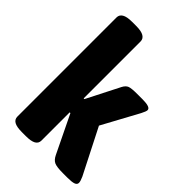

<svg xmlns="http://www.w3.org/2000/svg" viewBox="-225 -842 932 932"><g transform="rotate(45 240.5 -376.5)"><path d="M111 2Q75 2 58.5 -7.5Q42 -17 42 -36V-717Q42 -735 58.5 -745Q75 -755 111 -755H138Q174 -755 190.5 -745Q207 -735 207 -717V-326H212L298 -495Q308 -514 322 -519.5Q336 -525 376 -525H413Q467 -525 467 -505Q467 -496 455 -473L353 -285L471 -53Q481 -31 481 -20Q481 -8 467.5 -3Q454 2 424 2H392Q350 2 333.5 -5.5Q317 -13 306 -36L212 -230H207V-36Q207 -17 190.5 -7.5Q174 2 138 2Z"/></g></svg>

Font: Asap Semi Condensed ExtraBold
Style: Regular
Weight: 800
Width: 4
Designer: Pablo Cosgaya
Foundry: Omnibus-Type
Version: Version 3.001; ttfautohint (v1.8.4.7-5d5b)